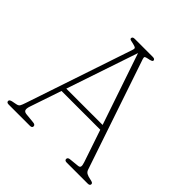

<svg xmlns="http://www.w3.org/2000/svg" viewBox="-185 -846 991 991"><g transform="rotate(45 311.0 -350.0)"><path d="M193.5 -11.5Q193.5 0 177.5 0H23Q7.5 0 7.5 -11.5Q7.5 -21 25.5 -24.5L48.5 -29Q63 -31.5 68 -40.2Q73 -49 79.5 -69L275 -651Q279.5 -664 275.5 -668Q271.5 -672 256 -675.5Q242 -678 234.5 -680.5Q227 -683 227 -688.5Q227 -700 243 -700H375Q391 -700 391 -688.5Q391 -680.5 362 -675.5Q350 -673 346.2 -670Q342.5 -667 346 -656L550.5 -52Q554.5 -40 564.8 -34.2Q575 -28.5 593.5 -25Q606.5 -22.5 611 -19.5Q615.5 -16.5 615.5 -11.5Q615.5 0 600 0H446.5Q431 0 431 -11.5Q431 -23.5 449.5 -24.5L499 -29.5Q511.5 -30.5 513.2 -39Q515 -47.5 509 -65L449 -242.5H166L107.5 -69.5Q101 -50 104.5 -40.5Q108 -31 125 -29.5L175 -24.5Q193.5 -23.5 193.5 -11.5ZM175 -268.5H440L307 -660Z"/></g></svg>

Font: Fraunces 72pt SuperSoft Thin
Style: Regular
Weight: 100
Version: Version 1.000;[b76b70a41]